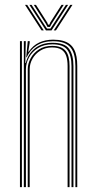

<svg xmlns="http://www.w3.org/2000/svg" viewBox="-20 -769 396 789"><path d="M289.8 0V-497.5Q289.8 -522.2 285.2 -541.2Q280.8 -560.2 270.4 -573.2Q260 -586.2 242.1 -592.9Q224.2 -599.5 197.5 -599.5Q157.5 -599.5 130.2 -581.5Q103 -563.5 89.8 -533.8H87.8L94 -600H102V-593.2L96 -556.5H98Q115.8 -582.8 141.4 -594.4Q167 -606 198.2 -606Q221.2 -606 238.1 -601.4Q255 -596.8 266.4 -587.9Q277.8 -579 284.6 -565.9Q291.5 -552.8 294.5 -535.6Q297.5 -518.5 297.5 -497.5V0ZM62 0V-600H70V0ZM94 0V-484.5Q94 -507.2 105.8 -529.2Q117.5 -551.2 139.9 -565.9Q162.2 -580.5 194 -580.5Q214.8 -580.5 228.6 -575Q242.5 -569.5 250.6 -558.9Q258.8 -548.2 262.2 -532.9Q265.8 -517.5 265.8 -497.5V0H257.8V-497.5Q257.8 -522.2 252 -539.2Q246.2 -556.2 232.4 -565.1Q218.5 -574 193.5 -574Q166.5 -574 145.9 -561.1Q125.2 -548.2 113.6 -527.8Q102 -507.2 102 -484.5V0ZM78 0V-600H86L84 -510.2H86Q95 -547 123.4 -570.1Q151.8 -593.2 195.8 -593.2Q245.8 -593.2 263.8 -568.5Q281.8 -543.8 281.8 -497.5V0H273.8V-497.5Q273.8 -540.8 257.1 -563.8Q240.5 -586.8 195 -586.8Q160.5 -586.8 136.2 -571.6Q112 -556.5 99.2 -533Q86.5 -509.5 86.5 -484.5V0ZM82.8 -749H91.8L159.8 -644H150.8ZM100.8 -749H109.8L163 -666.5L173.2 -651.5H187.2L197.2 -666.5L250.8 -749H259.8L191.8 -644H168.8ZM118.8 -749H127.8L174.5 -675.8L177.2 -668H183.2L186 -675.8L232.8 -749H241.8L192.2 -671.2L185.2 -658.2H175.2L168.5 -671.2ZM268.8 -749H277.8L209.8 -644H200.8Z"/></svg>

Font: Big Shoulders Inline Text SC Thin
Style: Regular
Weight: 100
Designer: Patric King
Foundry: XO Type Co
Version: Version 2.002